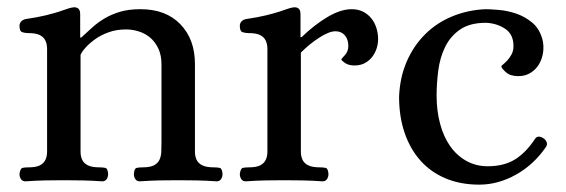

<svg xmlns="http://www.w3.org/2000/svg" viewBox="-20 -490 1539 522"><path d="M198 -388H201Q216 -402 231 -415.5Q246 -429 264.5 -440Q283 -451 306.5 -458Q330 -465 362 -465Q431 -465 470.5 -424Q510 -383 510 -316V-103Q510 -90 510 -77.5Q510 -65 514.5 -55.5Q519 -46 530 -40.5Q541 -35 562 -35Q571 -35 577.5 -33.5Q584 -32 585 -17Q585 -9 581 -3Q577 3 569 3Q540 1 515.5 0.5Q491 0 464 0Q437 0 413 0.5Q389 1 360 3Q352 3 348 -3Q344 -9 344 -17Q345 -32 351.5 -33.5Q358 -35 367 -35Q388 -35 398.5 -40.5Q409 -46 413.5 -55.5Q418 -65 418.5 -77.5Q419 -90 419 -103V-315Q419 -340 410.5 -358Q402 -376 388.5 -387.5Q375 -399 357.5 -404.5Q340 -410 323 -410Q297 -410 276 -402.5Q255 -395 239.5 -384Q224 -373 213.5 -361.5Q203 -350 199 -341V-103Q199 -90 199 -77.5Q199 -65 203.5 -55.5Q208 -46 219 -40.5Q230 -35 251 -35Q260 -35 266.5 -33.5Q273 -32 274 -17Q274 -9 270 -3Q266 3 258 3Q229 1 204.5 0.5Q180 0 153 0Q126 0 102 0.5Q78 1 49 3Q41 3 37 -3Q33 -9 33 -17Q35 -32 41 -33.5Q47 -35 57 -35Q78 -35 88.5 -40.5Q99 -46 103.5 -55.5Q108 -65 108 -77.5Q108 -90 108 -103V-332Q108 -345 108 -357.5Q108 -370 103.5 -379.5Q99 -389 88.5 -394.5Q78 -400 57 -400Q48 -400 40.5 -402.5Q33 -405 33 -420Q33 -426 37 -431Q41 -436 49 -438Q83 -443 105 -448.5Q127 -454 141 -458.5Q155 -463 163 -466Q171 -469 179 -470Q187 -471 192.5 -467Q198 -463 198 -451Z M707 -332Q707 -345 707 -357.5Q707 -370 702.5 -379.5Q698 -389 687.5 -394.5Q677 -400 656 -400Q647 -400 639.5 -402.5Q632 -405 632 -420Q632 -426 636 -431Q640 -436 648 -438Q682 -443 704 -448.5Q726 -454 740 -458.5Q754 -463 762 -466Q770 -469 778 -470Q786 -471 791.5 -467Q797 -463 797 -451V-389H800Q834 -422 870 -443.5Q906 -465 936 -465Q954 -465 967.5 -458Q981 -451 990 -439.5Q999 -428 1003.5 -413.5Q1008 -399 1008 -384Q1008 -371 1004 -358.5Q1000 -346 992 -335.5Q984 -325 972 -318.5Q960 -312 944 -312Q928 -312 918.5 -318.5Q909 -325 908 -328Q908 -330 917.5 -340Q927 -350 927 -365Q927 -383 917.5 -394Q908 -405 892 -405Q875 -405 848.5 -388Q822 -371 798 -347V-103Q798 -90 798 -77.5Q798 -65 802.5 -55.5Q807 -46 818 -40.5Q829 -35 850 -35Q859 -35 865.5 -33.5Q872 -32 873 -17Q873 -9 869 -3Q865 3 857 3Q828 1 803.5 0.5Q779 0 752 0Q725 0 701 0.5Q677 1 648 3Q640 3 636 -3Q632 -9 632 -17Q634 -32 640 -33.5Q646 -35 656 -35Q677 -35 687.5 -40.5Q698 -46 702.5 -55.5Q707 -65 707 -77.5Q707 -90 707 -103Z M1435 -113Q1442 -123 1456 -115Q1463 -111 1466 -104Q1469 -97 1464 -90Q1431 -42 1382.5 -15Q1334 12 1283 12Q1232 12 1191.5 -5Q1151 -22 1123 -53.5Q1095 -85 1080 -129Q1065 -173 1065 -227Q1067 -279 1085.5 -322Q1104 -365 1135.5 -396.5Q1167 -428 1209.5 -445.5Q1252 -463 1300 -465Q1313 -465 1336.5 -463Q1360 -461 1383.5 -453Q1407 -445 1427 -428.5Q1447 -412 1455 -382Q1459 -365 1456.5 -347.5Q1454 -330 1445.5 -315.5Q1437 -301 1422.5 -292Q1408 -283 1389 -283Q1367 -283 1355 -294Q1343 -305 1343 -310Q1343 -311 1348 -315Q1353 -319 1359.5 -326Q1366 -333 1371 -342.5Q1376 -352 1376 -365Q1376 -397 1353 -412Q1330 -427 1301 -428Q1257 -428 1230.5 -409.5Q1204 -391 1190 -362Q1176 -333 1171.5 -298Q1167 -263 1167 -230Q1167 -189 1176.5 -153.5Q1186 -118 1204 -92.5Q1222 -67 1248 -52.5Q1274 -38 1306 -38Q1350 -38 1380 -56.5Q1410 -75 1435 -113Z"/></svg>

Font: Alice
Style: Regular
Weight: 400
Designer: Cyreal (www.cyreal.org)
Foundry: Cyreal (www.cyreal.org)
Version: Version 1.010